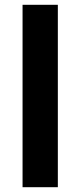

<svg xmlns="http://www.w3.org/2000/svg" viewBox="-20 -780 335 800"><path d="M221 0H74V-760H221Z"/></svg>

Font: Noto Sans Syriac
Style: Bold
Weight: 700
Designer: Patrick Giasson and the Monotype Design Team
Foundry: Monotype Imaging Inc.
Version: Version 3.000; ttfautohint (v1.8.4.7-5d5b)